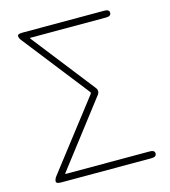

<svg xmlns="http://www.w3.org/2000/svg" viewBox="-109 -813 799 901"><g transform="rotate(-15 291.0 -363.0)"><path d="M77 0Q53 0 53 -11Q53 -22 63 -35L318 -365Q322 -370 318 -375L70 -692Q59 -705 59 -716Q59 -726 83 -726H481Q505 -726 505 -710Q505 -693 481 -693H114Q109 -693 112 -689L348 -387Q362 -370 349 -352L107 -37Q104 -33 109 -33H516Q540 -33 540 -17Q540 0 516 0Z"/></g></svg>

Font: Resource Han Rounded JP ExtraLight
Style: Regular
Weight: 250
Designer: Cyano Hao (round all glyphs); Ryoko NISHIZUKA 西塚涼子 (kana, bopomofo & ideographs); Paul D. Hunt (Latin, Greek & Cyrillic)
Foundry: Cyano Hao
Version: 0.990